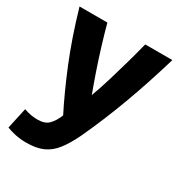

<svg xmlns="http://www.w3.org/2000/svg" viewBox="-168 -642 884 944"><g transform="rotate(30 273.5 -170.5)"><path d="M118 185Q83 185 53.5 178.5Q24 172 5 164L31 45Q54 53 72 56Q90 59 110 59Q150 59 171.5 37.5Q193 16 208 -22Q157 -122 106 -246.5Q55 -371 10 -526H168Q182 -474 201 -411.5Q220 -349 241 -288Q262 -227 280 -179Q298 -227 316.5 -288Q335 -349 352.5 -411.5Q370 -474 383 -526H537Q492 -374 443 -241Q394 -108 336 17Q308 76 279 113.5Q250 151 212 168Q174 185 118 185Z"/></g></svg>

Font: Ubuntu Sans ExtraBold
Style: Regular
Weight: 800
Designer: Dalton Maag Ltd
Foundry: Dalton Maag Ltd
Version: Version 1.006; ttfautohint (v1.8.4.7-5d5b)